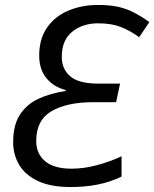

<svg xmlns="http://www.w3.org/2000/svg" viewBox="-20 -744 622 774"><path d="M265 10Q184 10 132.5 -14.5Q81 -39 57 -80Q33 -121 33 -171Q33 -240 60.5 -282Q88 -324 135.5 -346Q183 -368 244 -377L245 -381Q197 -393 167.5 -428.5Q138 -464 138 -520Q138 -587 169.5 -632.5Q201 -678 255 -701Q309 -724 376 -724Q421 -724 454 -717Q487 -710 517 -695Q547 -680 582 -655L541 -594Q504 -621 466.5 -635.5Q429 -650 375 -650Q313 -650 271 -616Q229 -582 229 -514Q229 -466 263 -436.5Q297 -407 375 -407H464L448 -332H355Q250 -332 188 -296Q126 -260 126 -176Q126 -124 162 -94Q198 -64 268 -64Q318 -64 370.5 -78Q423 -92 470 -114V-32Q424 -10 373.5 0Q323 10 265 10Z"/></svg>

Font: Noto IKEA Latin
Style: Italic
Weight: 400
Italic angle: -12°
Designer: Monotype Design Team
Foundry: Monotype Imaging Inc.
Version: Version 1.0